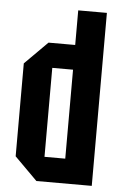

<svg xmlns="http://www.w3.org/2000/svg" viewBox="-51 -737 491 774"><g transform="rotate(5 194.0 -350.0)"><path d="M350 -700V0H126L34 -92V-468L126 -560H234V-700ZM150 -100H234V-460H150Z"/></g></svg>

Font: Tektur Condensed Medium
Style: Regular
Weight: 500
Width: 3
Designer: Adam Jagosz
Foundry: Adam Jagosz
Version: Version 1.005;gftools[0.9.30]